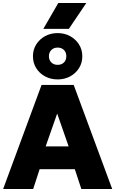

<svg xmlns="http://www.w3.org/2000/svg" viewBox="-20 -1271 776 1291"><path d="M1 0 259.5 -700H475.5L734.5 0H527L483 -133.5H246.5L203 0ZM287 -286.5H441.5L364.5 -507.5ZM367.5 -737Q321 -737 283.2 -757.2Q245.5 -777.5 223.5 -812.8Q201.5 -848 201.5 -893Q201.5 -937 223.5 -972.2Q245.5 -1007.5 283.2 -1028Q321 -1048.5 367.5 -1048.5Q414 -1048.5 451.5 -1028Q489 -1007.5 511.2 -972.2Q533.5 -937 533.5 -893Q533.5 -848 511.2 -812.8Q489 -777.5 451.5 -757.2Q414 -737 367.5 -737ZM367.5 -835Q394 -835 410 -851Q426 -867 426 -893Q426 -918.5 410 -934.8Q394 -951 367.5 -951Q341.5 -951 325.2 -934.8Q309 -918.5 309 -893Q309 -867 325.2 -851Q341.5 -835 367.5 -835ZM271.5 -1077 372 -1251H560.5L443 -1077Z"/></svg>

Font: Geologica Cursive ExtraBold
Style: Regular
Weight: 800
Designer: Sindre Bremnes, Frode Helland
Foundry: Monokrom Skriftforlag AS
Version: Version 1.010;gftools[0.9.28]